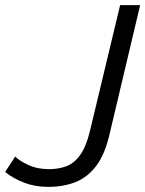

<svg xmlns="http://www.w3.org/2000/svg" viewBox="-60 -713 566 748"><path d="M128 15Q76 15 33.5 -1.5Q-9 -18 -40 -43L-1 -103Q15 -87 50 -70.5Q85 -54 131 -54Q167 -54 197.5 -65Q228 -76 251.5 -108Q275 -140 290 -201L408 -693H486L367 -191Q349 -112 315 -67Q281 -22 234 -3.5Q187 15 128 15Z"/></svg>

Font: Ubuntu Sans
Style: Italic
Weight: 400
Italic angle: -13.5°
Designer: Dalton Maag Ltd
Foundry: Dalton Maag Ltd
Version: Version 1.006